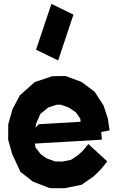

<svg xmlns="http://www.w3.org/2000/svg" viewBox="-20 -958 604 988"><path d="M228 -404.8 187 -371.1 167 -323.7 162.1 -300.8 179.7 -318.8 395 -331.5 393.1 -347.2 370.6 -379.9 334.5 -404.3 294.4 -418.9H271.5ZM382.3 -160.2 407.2 -183.1 434.6 -216.8 532.2 -127.4 500.5 -88.4 464.8 -52.7 399.9 -7.3 313.5 10.3H249.5L235.8 9.8L150.4 -22.9L85.4 -73.2L43 -164.6L22 -238.8L22.5 -318.8L43.9 -395L82 -467.3L159.2 -536.1L249 -565.9L317.4 -566.9L399.9 -536.1L467.3 -485.4L512.7 -415.5L534.7 -349.1L543.9 -287.1L501 -278.8L503.9 -239.3L159.2 -219.2L163.1 -198.7L189.5 -164.6L218.3 -144L262.7 -127.4L299.8 -126.5L345.2 -135.3ZM165.5 -702.1 244.6 -938 357.9 -882.8 279.3 -647Z"/></svg>

Font: Gap Sans
Style: Black
Weight: 400
Designer: Alexandre Liziard and Etienne Ozeray
Foundry: Interstices.io
Version: Version 1.6.1 - December 3. 2014